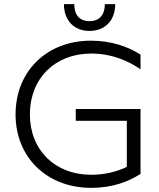

<svg xmlns="http://www.w3.org/2000/svg" viewBox="-20 -894 764 925"><path d="M411 -745C485 -745 535 -794 535 -874H485C485 -817 454 -792 411 -792C368 -792 338 -817 338 -874H288C288 -794 338 -745 411 -745ZM419 -52C245 -52 124 -171 124 -343C124 -516 245 -636 419 -636C520 -636 599 -600 657 -560V-631C595 -670 517 -698 417 -698C207 -698 55 -552 55 -343C55 -135 207 11 419 11C520 11 595 -17 657 -56V-369H345V-312H591V-90C543 -67 486 -52 419 -52Z"/></svg>

Font: Roundo
Style: Regular
Weight: 400
Designer: Shiva Nallaperumal
Foundry: Indian Type Foundry
Version: Version 2.000